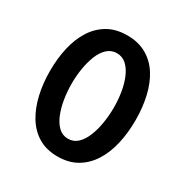

<svg xmlns="http://www.w3.org/2000/svg" viewBox="-170 -869 988 1024"><g transform="rotate(30 323.5 -357.0)"><path d="M322 16Q254 16 204.5 -13.5Q155 -43 123 -95.5Q91 -148 75.5 -216Q60 -284 60 -360Q60 -437 75.5 -504.5Q91 -572 123.5 -622.5Q156 -673 205.5 -701.5Q255 -730 324 -730Q392 -730 442 -701.5Q492 -673 524 -622.5Q556 -572 571.5 -504.5Q587 -437 587 -360Q587 -282 571.5 -214Q556 -146 523.5 -94.5Q491 -43 441 -13.5Q391 16 322 16ZM323 -94Q358 -94 382.5 -117.5Q407 -141 422.5 -180Q438 -219 445.5 -266Q453 -313 453 -360Q453 -408 445.5 -454Q438 -500 422 -537.5Q406 -575 381.5 -597.5Q357 -620 323 -620Q289 -620 264 -597Q239 -574 224 -536Q209 -498 201.5 -452Q194 -406 194 -359Q194 -312 201.5 -265Q209 -218 224.5 -179.5Q240 -141 264.5 -117.5Q289 -94 323 -94Z"/></g></svg>

Font: Noto Sans Nag Mundari
Style: Bold
Weight: 700
Version: Version 1.000